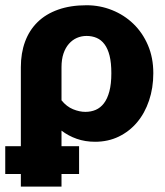

<svg xmlns="http://www.w3.org/2000/svg" viewBox="-34 -547 630 732"><path d="M200.5 -164.5Q220 -140.5 244.5 -130.5Q269 -120.5 291.5 -120.5Q313 -120.5 331 -128.2Q349 -136 362.2 -153.2Q375.5 -170.5 383 -198.8Q390.5 -227 390.5 -268Q390.5 -307.5 383.8 -334.5Q377 -361.5 364.5 -378.2Q352 -395 334.5 -402.5Q317 -410 296 -410Q276.5 -410 259.2 -402.5Q242 -395 228.8 -380Q215.5 -365 208 -342.8Q200.5 -320.5 200.5 -291ZM45.5 -291Q45.5 -344.5 61.5 -388Q77.5 -431.5 109 -462.5Q140.5 -493.5 187.5 -510.2Q234.5 -527 296 -527Q347 -527 393.2 -508.5Q439.5 -490 474.5 -456.2Q509.5 -422.5 530 -374.8Q550.5 -327 550.5 -268Q550.5 -211.5 534.2 -163.5Q518 -115.5 488.8 -80.8Q459.5 -46 418.8 -26.2Q378 -6.5 328.5 -6.5Q290.5 -6.5 258.5 -17.8Q226.5 -29 200.5 -49V10.5H267.5V116.5H200.5V164.5H45.5V116.5H-14V10.5H45.5Z"/></svg>

Font: Lato 2
Style: Regular
Weight: 900
Designer: Lukasz Dziedzic with Adam Twardoch and Botio Nikoltchev
Foundry: tyPoland Lukasz Dziedzic
Version: Version 2.015; 2015-08-06; http://www.latofonts.com/